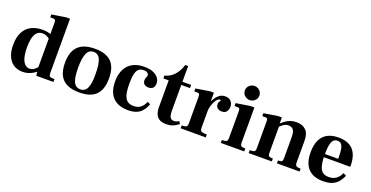

<svg xmlns="http://www.w3.org/2000/svg" viewBox="-29 -1356 3929 2035"><g transform="rotate(20 1935.5 -339.0)"><path d="M226 11Q136 11 85.5 -51Q35 -113 35 -224Q35 -310 64 -367Q93 -424 147 -452.5Q201 -481 277 -481Q305 -481 325 -477.5Q345 -474 362 -468Q379 -462 396 -456V-389Q384 -401 368.5 -414Q353 -427 333 -436Q313 -445 289 -445Q234 -445 208 -396.5Q182 -348 182 -252Q182 -148 209 -97Q236 -46 285 -46Q308 -46 325 -56.5Q342 -67 356.5 -82.5Q371 -98 386 -111L391 -61Q368 -38 341.5 -22Q315 -6 286.5 2.5Q258 11 226 11ZM378 0 367 -74V-595Q367 -617 360.5 -624.5Q354 -632 339 -632H305V-665L465 -690H507V-83Q507 -50 516 -41.5Q525 -33 548 -33H571V0ZM359 -453V-468H394V-453Z M864 11Q738 11 677 -49Q616 -109 616 -234Q616 -360 678 -421Q740 -482 866 -482Q991 -482 1051.5 -422Q1112 -362 1112 -236Q1112 -110 1051.5 -49.5Q991 11 864 11ZM865 -24Q918 -24 941 -76Q964 -128 962 -236Q961 -345 938.5 -395.5Q916 -446 863 -446Q810 -446 787.5 -392Q765 -338 765 -233Q765 -124 788 -74Q811 -24 865 -24Z M1412 11Q1340 11 1288.5 -16Q1237 -43 1210 -96.5Q1183 -150 1183 -229Q1183 -292 1200 -339.5Q1217 -387 1248.5 -418.5Q1280 -450 1324 -465.5Q1368 -481 1424 -481Q1484 -481 1524 -464Q1564 -447 1584 -419Q1604 -391 1604 -358Q1604 -327 1587.5 -308Q1571 -289 1536 -289Q1506 -289 1488.5 -304.5Q1471 -320 1471 -348Q1471 -363 1474.5 -372Q1478 -381 1482 -389Q1486 -397 1486 -406Q1486 -422 1472 -433.5Q1458 -445 1427 -445Q1398 -445 1376.5 -430Q1355 -415 1344 -375Q1333 -335 1333 -260Q1333 -182 1345.5 -136.5Q1358 -91 1384.5 -71Q1411 -51 1453 -51Q1492 -51 1517 -64.5Q1542 -78 1557 -99Q1572 -120 1583 -144L1615 -128Q1605 -102 1590.5 -77Q1576 -52 1553.5 -32Q1531 -12 1496.5 -0.5Q1462 11 1412 11Z M1845 12Q1804 12 1774 -2.5Q1744 -17 1728.5 -49.5Q1713 -82 1713 -135V-434H1653V-467Q1693 -475 1727 -500.5Q1761 -526 1785.5 -564.5Q1810 -603 1822 -647H1855V-470H1953V-434H1855V-141Q1855 -95 1867.5 -71.5Q1880 -48 1912 -48Q1930 -48 1945.5 -55.5Q1961 -63 1967 -67L1984 -39Q1971 -30 1953 -18Q1935 -6 1909 3Q1883 12 1845 12Z M2006 0V-33Q2035 -33 2048.5 -37Q2062 -41 2066 -51.5Q2070 -62 2070 -83V-379Q2070 -401 2064.5 -409Q2059 -417 2041 -417H2008V-450L2165 -475H2208V-383H2212V-83Q2212 -62 2217.5 -51.5Q2223 -41 2239.5 -37Q2256 -33 2289 -33V0ZM2192 -270V-334Q2196 -347 2205.5 -370.5Q2215 -394 2232 -419Q2249 -444 2274.5 -462Q2300 -480 2336 -480Q2378 -480 2401 -455.5Q2424 -431 2424 -393Q2424 -363 2407.5 -339.5Q2391 -316 2353 -316Q2323 -316 2304.5 -331.5Q2286 -347 2286 -376Q2286 -391 2290.5 -399Q2295 -407 2299.5 -411.5Q2304 -416 2304 -420Q2304 -423 2301 -425.5Q2298 -428 2292 -428Q2280 -428 2266 -414Q2252 -400 2240 -376Q2228 -352 2220 -324.5Q2212 -297 2212 -271Z M2459 0V-33Q2488 -33 2501.5 -37Q2515 -41 2519 -51.5Q2523 -62 2523 -83V-379Q2523 -402 2517.5 -409.5Q2512 -417 2495 -417H2462V-450L2621 -475H2665V-83Q2665 -62 2669 -51.5Q2673 -41 2685.5 -37Q2698 -33 2723 -33V0ZM2590 -531Q2557 -531 2532.5 -554Q2508 -577 2508 -610Q2508 -644 2532.5 -667Q2557 -690 2590 -690Q2613 -690 2631.5 -679Q2650 -668 2661 -650Q2672 -632 2672 -610Q2672 -577 2647.5 -554Q2623 -531 2590 -531Z M3092 0V-33Q3115 -33 3126 -36Q3137 -39 3140.5 -49Q3144 -59 3144 -78V-318Q3144 -355 3135.5 -377.5Q3127 -400 3110.5 -410Q3094 -420 3071 -420Q3041 -420 3019 -405Q2997 -390 2970 -364L2967 -398Q2987 -419 3012 -438Q3037 -457 3068.5 -469Q3100 -481 3141 -481Q3207 -481 3246 -443.5Q3285 -406 3285 -324V-83Q3285 -62 3289.5 -51.5Q3294 -41 3307 -37Q3320 -33 3347 -33V0ZM2773 0V-33Q2802 -33 2815.5 -36.5Q2829 -40 2833 -51Q2837 -62 2837 -83V-379Q2837 -401 2831.5 -409Q2826 -417 2808 -417H2775V-450L2932 -475H2975V-409H2979V-81Q2979 -60 2983.5 -49.5Q2988 -39 2999.5 -36Q3011 -33 3034 -33V0Z M3612 11Q3502 11 3444.5 -50.5Q3387 -112 3387 -234Q3387 -317 3413.5 -372Q3440 -427 3490.5 -454Q3541 -481 3615 -481Q3673 -481 3715 -464.5Q3757 -448 3783.5 -416.5Q3810 -385 3822.5 -341Q3835 -297 3835 -240V-231H3472V-267H3686Q3686 -328 3680.5 -367Q3675 -406 3659.5 -425.5Q3644 -445 3614 -445Q3589 -445 3571.5 -429Q3554 -413 3545 -373Q3536 -333 3536 -262Q3536 -207 3542 -167.5Q3548 -128 3561.5 -102Q3575 -76 3598.5 -63.5Q3622 -51 3656 -51Q3691 -51 3716.5 -62.5Q3742 -74 3760.5 -95Q3779 -116 3791 -144L3825 -126Q3812 -95 3789 -63Q3766 -31 3724.5 -10Q3683 11 3612 11Z"/></g></svg>

Font: Frank Ruhl Libre
Style: Bold
Weight: 700
Designer: Yanek Iontef
Foundry: Fontef
Version: Version 6.004